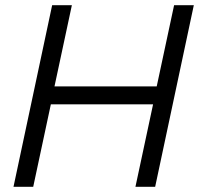

<svg xmlns="http://www.w3.org/2000/svg" viewBox="-20 -720 767 740"><path d="M32 0 181 -700H257L190 -387H584L651 -700H727L578 0H502L570 -318H176L108 0Z"/></svg>

Font: Rosa Sans Light
Style: Italic
Weight: 300
Italic angle: -12°
Designer: Pentagram / MCKL
Foundry: Pentagram / MCKL
Version: Version 1.005;September 16, 2019;FontCreator 11.5.0.2425 64-